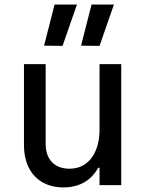

<svg xmlns="http://www.w3.org/2000/svg" viewBox="-20 -811 631 841"><path d="M317 -791H219L173 -611L254 -610ZM479 -791H381L335 -611L416 -610ZM258 10C357 10 397 -52 410 -76H416V0H511V-530H416V-241C416 -159 379 -72 284 -72C221 -72 180 -111 180 -180V-530H85V-175C85 -59 153 10 258 10Z"/></svg>

Font: Be Vietnam Pro
Style: Regular
Weight: 400
Designer: Lam Bao, Tony Le, Vietanh Nguyen
Foundry: Yellow Type Foundry
Version: Version 1.002